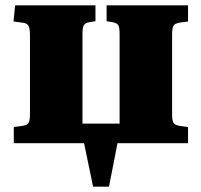

<svg xmlns="http://www.w3.org/2000/svg" viewBox="-20 -540 759 724"><path d="M331 164 297 0H32V-61L68 -66Q83 -69 88 -77.5Q93 -86 93 -112V-406Q93 -433 87.5 -442.5Q82 -452 68 -454L31 -459L37 -520H340V-460L315 -456Q300 -453 295.5 -443.5Q291 -434 291 -411V-74H431V-412Q431 -435 426.5 -444Q422 -453 406 -456L382 -460V-520H689V-459L659 -455Q640 -452 634.5 -443.5Q629 -435 629 -412V-106Q629 -85 634.5 -76.5Q640 -68 659 -65L689 -61V0H423L391 164Z"/></svg>

Font: Literata 36pt ExtraBold
Style: Regular
Weight: 800
Designer: Latin by Veronika Burian and Jose Scaglione. Greek by Irene Vlachou. Cyrillic by Vera Evstafieva.
Foundry: TypeTogether
Version: Version 3.002